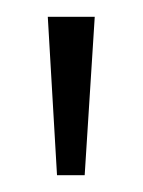

<svg xmlns="http://www.w3.org/2000/svg" viewBox="-20 -775 170 229"><path d="M48 -566 37 -755H93L81 -566Z"/></svg>

Font: DM Sans 20pt ExtraLight
Style: Regular
Weight: 250
Version: Version 4.004;gftools[0.9.30]